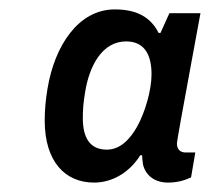

<svg xmlns="http://www.w3.org/2000/svg" viewBox="-20 -718 446 408"><path d="M180 -330C218 -330 255 -351 278 -388H282C282 -382 283 -374 284 -368C290 -344 310 -330 337 -330C361 -330 377 -337 386 -341L395 -394H374C365 -394 356 -399 356 -413C356 -419 369 -489 387 -587L406 -690H340L321 -648H317C300 -682 270 -698 224 -698C146 -698 96 -620 81 -530C77 -506 75 -484 75 -462C75 -375 118 -330 180 -330ZM207 -400C172 -400 156 -424 156 -467C156 -484 157 -500 161 -523C170 -578 197 -630 248 -630C283 -630 302 -607 302 -560C302 -526 288 -479 272 -450C257 -423 236 -400 207 -400Z"/></svg>

Font: Archivo SemiBold
Style: Italic
Weight: 600
Italic angle: -10°
Designer: Hector Gatti
Foundry: Omnibus-Type
Version: Version 2.001